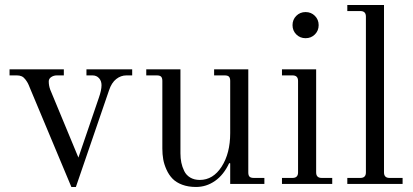

<svg xmlns="http://www.w3.org/2000/svg" viewBox="-20 -732 1644 764"><path d="M264 12 99 -382Q94 -395 90.5 -401.5Q87 -408 80.5 -416.5Q74 -425 66 -428.5Q58 -432 47 -432H18V-456H234V-432H206Q194 -432 184 -425.5Q174 -419 174 -408Q174 -391 180 -375L292 -105L373 -342Q384 -373 384 -393Q384 -410 374 -421Q364 -432 348 -432H324V-456H506V-432H483Q461 -432 442.5 -417.5Q424 -403 414 -373L282 12Z M562 -432V-456H698V-122Q698 -102 701.5 -85Q705 -68 713 -51.5Q721 -35 737 -25.5Q753 -16 775 -16Q828 -16 862 -69Q896 -122 896 -202V-410Q896 -422 891 -427Q886 -432 874 -432H832V-456H968V-46Q968 -34 973 -29Q978 -24 990 -24H1032V0H896V-82L892 -83Q870 -36 835.5 -12Q801 12 760 12Q729 12 705 3Q681 -6 666.5 -21Q652 -36 642.5 -57Q633 -78 629.5 -98Q626 -118 626 -141V-410Q626 -422 621 -427Q616 -432 604 -432Z M1196 -580Q1174 -580 1159 -595Q1144 -610 1144 -632Q1144 -654 1159 -669Q1174 -684 1196 -684Q1218 -684 1233 -669Q1248 -654 1248 -632Q1248 -610 1233 -595Q1218 -580 1196 -580ZM1102 0V-24H1144Q1166 -24 1166 -46V-410Q1166 -432 1144 -432H1102V-456H1238V-46Q1238 -24 1260 -24H1302V0Z M1362 0V-24H1414Q1436 -24 1436 -46V-666Q1436 -688 1414 -688H1362V-712H1508V-46Q1508 -24 1530 -24H1582V0Z"/></svg>

Font: Old Standard TT
Style: Regular
Weight: 400
Designer: Alexey Kryukov <alexios@thessalonica.org.ru>
Version: Version 2.2